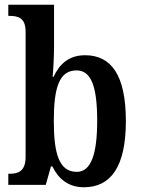

<svg xmlns="http://www.w3.org/2000/svg" viewBox="-20 -780 594 810"><path d="M334 10C447 10 511 -76 511 -269C511 -462 450 -547 339 -547C271 -547 231 -510 206 -456H202C205 -485 208 -546 208 -582V-760H15V-713H20C58 -713 88 -704 88 -646V-118C88 -56 55 -47 21 -47H15V0H173L195 -78H201C226 -26 268 10 334 10ZM304 -55C229 -55 207 -132 207 -270C207 -411 230 -483 303 -483C365 -483 390 -414 390 -271C390 -132 365 -55 304 -55Z"/></svg>

Font: Noto Serif Sinhala Condensed SemiBold
Style: Regular
Weight: 600
Width: 3
Designer: Jelle Bosma - Monotype Design Team
Foundry: Monotype Imaging Inc.
Version: Version 2.007